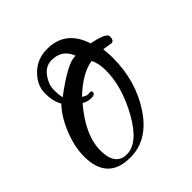

<svg xmlns="http://www.w3.org/2000/svg" viewBox="-111 -384 485 485"><g transform="rotate(-45 131.5 -141.5)"><path d="M253 -208 228 -212Q230 -192 230 -180Q230 -97 188 -33.5Q146 30 83 30Q2 30 2 -55Q2 -89 17.5 -127.5Q33 -166 56 -190Q45 -208 45 -237Q45 -266 69 -289.5Q93 -313 128 -313Q194 -313 216 -245Q263 -236 263 -223Q263 -208 253 -208ZM116 -285Q95 -285 81 -266Q67 -247 67 -227.5Q67 -208 70 -199Q138 -250 164 -250H167Q154 -285 116 -285ZM105 -165Q115 -158 121 -158.5Q127 -159 128 -159Q133 -159 133 -154Q133 -146 119.5 -146Q106 -146 95 -153Q42 -91 42 -36.5Q42 18 82.5 18Q123 18 159 -46.5Q195 -111 195 -170Q195 -196 186 -212Q148 -206 105 -165Z"/></g></svg>

Font: Qwigley
Style: Regular
Weight: 400
Designer: Robert E. Leuschke
Foundry: Robert E. Leuschke
Version: Version 1.003